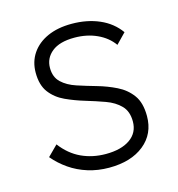

<svg xmlns="http://www.w3.org/2000/svg" viewBox="-80 -546 580 626"><g transform="rotate(-15 210.0 -232.5)"><path d="M214 10Q176 10 142.5 -0.5Q109 -11 81.5 -30Q54 -49 33 -74L67 -108Q95 -71 132.5 -53.5Q170 -36 215 -36Q267 -36 297 -57Q327 -78 327 -116Q327 -150 308 -169.5Q289 -189 258.5 -200Q228 -211 194.5 -221Q161 -231 130.5 -245Q100 -259 81 -284Q62 -309 62 -351Q62 -388 81 -416Q100 -444 134.5 -459.5Q169 -475 216 -475Q268 -475 309.5 -457Q351 -439 376 -404L343 -370Q323 -398 289 -413.5Q255 -429 213 -429Q163 -429 137 -408Q111 -387 111 -354Q111 -323 130 -305Q149 -287 179.5 -277Q210 -267 243.5 -257.5Q277 -248 307.5 -233Q338 -218 357 -192Q376 -166 376 -121Q376 -61 332 -25.5Q288 10 214 10Z"/></g></svg>

Font: Outfit Thin ExtraLight
Style: Regular
Weight: 250
Version: Version 1.100;gftools[0.9.27]